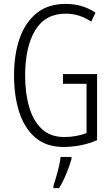

<svg xmlns="http://www.w3.org/2000/svg" viewBox="-20 -810 573 985"><path d="M303 -430H478V-91Q437 -73 392.5 -64.5Q348 -56 306 -56Q218 -56 162 -103.5Q106 -151 79 -234Q52 -317 52 -423Q52 -531 81 -613.5Q110 -696 168.5 -743Q227 -790 317 -790Q358 -790 396 -779.5Q434 -769 470 -745L448 -699Q415 -721 382.5 -730.5Q350 -740 318 -740Q212 -740 160.5 -654.5Q109 -569 109 -422Q109 -331 130 -260Q151 -189 195 -148Q239 -107 310 -107Q341 -107 370.5 -112.5Q400 -118 424 -127V-380H303ZM347 5Q337 41 320 82Q303 123 283 155H254V144Q260 126 268 98.5Q276 71 282.5 43Q289 15 291 -5H347Z"/></svg>

Font: Noto Sans Malayalam UI ExtraCondensed Light
Style: Regular
Weight: 300
Width: 2
Designer: Jelle Bosma - Monotype Design Team
Foundry: Monotype Imaging Inc.
Version: Version 2.104; ttfautohint (v1.8.4.7-5d5b)